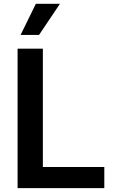

<svg xmlns="http://www.w3.org/2000/svg" viewBox="-20 -981 606 1001"><path d="M523.8 0H71.7V-727.3H203.5V-110.4H523.8ZM183.6 -799H87.4L166.9 -961.3H292.6Z"/></svg>

Font: Linik Sans SemiBold
Style: Regular
Weight: 600
Designer: Rasmus Andersson (font), Cristiano Sobral (main changes)
Foundry: rsms
Version: Version 3.018;June 1, 2022;FontCreator 14.0.0.2814 64-bit; t